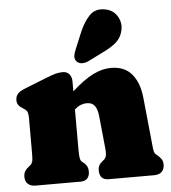

<svg xmlns="http://www.w3.org/2000/svg" viewBox="-52 -783 740 831"><g transform="rotate(-5 317.5 -367.5)"><path d="M267.5 -435.5V-392Q320 -439.5 360.2 -459.2Q400.5 -479 437.5 -479Q498 -479 529.5 -440.2Q561 -401.5 567 -336L587 -138Q589 -113 591.2 -103.8Q593.5 -94.5 599.5 -89.5L605.5 -84.5Q616.5 -75.5 622.8 -66Q629 -56.5 629 -42Q629 -22 617.2 -11Q605.5 0 584.5 0H386.5Q347 0 347 -42Q347 -65 365 -78.5L372 -84.5Q379 -89.5 382.5 -99.5Q386 -109.5 383.5 -135.5L369.5 -274.5Q366.5 -305 355.2 -320.5Q344 -336 320.5 -336Q307.5 -336 294.2 -330.8Q281 -325.5 267.5 -313.5V-138Q267.5 -110.5 270 -100Q272.5 -89.5 279 -84.5L286.5 -78.5Q304 -64.5 304 -42Q304 0 264 0H68.5Q48 0 36 -11Q24 -22 24 -42Q24 -56.5 30 -66.2Q36 -76 47.5 -84.5L53.5 -89.5Q60 -94.5 63 -103.8Q66 -113 66 -138V-292.5Q66 -313.5 61.5 -321.8Q57 -330 48 -335L42 -339Q30.5 -346 24.5 -354.2Q18.5 -362.5 18.5 -376Q18.5 -391 27.5 -402Q36.5 -413 58 -421.5L156 -460.5Q181.5 -470.5 197 -474.8Q212.5 -479 228.5 -479Q247 -479 257.2 -466.8Q267.5 -454.5 267.5 -435.5ZM324 -646Q343 -690 368.2 -715.5Q393.5 -741 434.5 -733.5Q469 -727.5 486.5 -700Q504 -672.5 498.5 -641.5Q493.5 -612 474.5 -592Q455.5 -572 416 -552.5L343.5 -516.5Q330 -510 315.5 -510.2Q301 -510.5 292.5 -520Q283 -531 284.8 -544Q286.5 -557 293 -571.5Z"/></g></svg>

Font: Fraunces 72pt S100 Black
Style: Regular
Weight: 900
Version: Version 1.000; ttfautohint (v1.8.3)